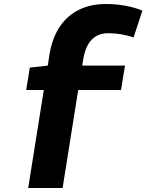

<svg xmlns="http://www.w3.org/2000/svg" viewBox="-20 -730 781 960"><path d="M129 -392 219 -402 228 -462Q242 -542 279.5 -597.5Q317 -653 375.5 -681.5Q434 -710 510 -710Q561 -710 608.5 -701Q656 -692 692 -677L648 -543Q614 -554 583 -559Q552 -564 522 -564Q488 -564 463 -550.5Q438 -537 421.5 -509.5Q405 -482 397 -438L391 -402H605L585 -280H371L293 210H121L199 -280H111Z"/></svg>

Font: Georama SemiExpanded
Style: Bold
Weight: 700
Width: 6
Designer: Jean-Baptiste Levee
Foundry: Production Type
Version: Version 1.001